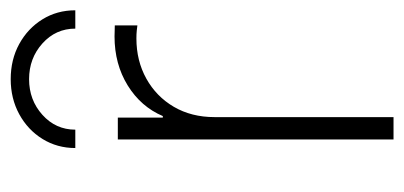

<svg xmlns="http://www.w3.org/2000/svg" viewBox="-226 -558 784 373"><g transform="rotate(-90 166.5 -372.0)"><path d="M81.5 0V-535.6H124V-448.2H127Q145 -490.7 186.5 -516.4Q228 -542 281.7 -542Q288.1 -542 293 -541.7Q297.9 -541.5 303.2 -541.5V-497.6Q299.8 -498 293.2 -498.8Q286.6 -499.5 277.8 -499.5Q234.4 -499.5 199.7 -480.2Q165 -460.9 145 -426.8Q125 -392.6 125 -347.7V0ZM198.7 -743.7Q236.8 -743.7 267.1 -727.1Q297.4 -710.4 314.9 -682.1Q332.5 -653.8 332.5 -618.2H296.9Q296.9 -656.2 268.1 -682.1Q239.3 -708 198.7 -708Q158.2 -708 129.4 -682.1Q100.6 -656.2 100.6 -618.2H64.9Q64.9 -653.3 82.5 -681.9Q100.1 -710.4 130.6 -727.1Q161.1 -743.7 198.7 -743.7Z"/></g></svg>

Font: Inter 20pt ExtraLight
Style: Regular
Weight: 250
Version: Version 4.001;git-66647c0bb